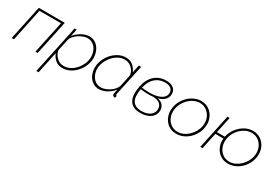

<svg xmlns="http://www.w3.org/2000/svg" viewBox="31 -1417 3577 2517"><g transform="rotate(30 1819.0 -158.5)"><path d="M23 0 133 -520H527L416 0H382L486 -490H160L57 0Z M675 -520H706L683 -412Q725 -463 783.5 -495.5Q842 -528 898 -528Q957 -528 998.5 -496.5Q1040 -465 1062 -414.5Q1084 -364 1084 -307Q1084 -248 1061 -191.5Q1038 -135 997.5 -89.5Q957 -44 904.5 -17Q852 10 793 10Q728 10 685 -27Q642 -64 623 -116L553 213H519ZM794 -22Q846 -22 892 -46.5Q938 -71 973.5 -112.5Q1009 -154 1029 -203.5Q1049 -253 1049 -303Q1049 -355 1029 -399Q1009 -443 972.5 -469.5Q936 -496 886 -496Q859 -496 825.5 -484Q792 -472 760 -451Q728 -430 704 -403Q680 -376 671 -346L633 -167Q645 -106 688.5 -64Q732 -22 794 -22Z M1345 10Q1288 10 1246.5 -21Q1205 -52 1182.5 -102Q1160 -152 1160 -209Q1160 -270 1184 -327Q1208 -384 1249 -429.5Q1290 -475 1342 -501.5Q1394 -528 1450 -528Q1518 -528 1561 -490.5Q1604 -453 1622 -402L1647 -520H1682L1583 -57Q1581 -50 1581 -45Q1581 -32 1595 -32L1588 0Q1584 0 1580.5 0.5Q1577 1 1574 0Q1547 -5 1547 -31Q1547 -35 1548 -40.5Q1549 -46 1552 -60.5Q1555 -75 1561 -106Q1520 -54 1461.5 -22Q1403 10 1345 10ZM1355 -22Q1385 -22 1419 -34Q1453 -46 1485 -67Q1517 -88 1540.5 -115Q1564 -142 1573 -172L1611 -351Q1606 -390 1584 -423Q1562 -456 1527.5 -476Q1493 -496 1450 -496Q1400 -496 1354 -471Q1308 -446 1272.5 -404.5Q1237 -363 1216 -313Q1195 -263 1195 -212Q1195 -161 1215.5 -117.5Q1236 -74 1272 -48Q1308 -22 1355 -22Z M1970 9Q1854 8 1809 -66Q1764 -140 1792 -285Q1815 -402 1885.5 -466Q1956 -530 2063 -530Q2132 -530 2170.5 -498.5Q2209 -467 2209 -413Q2209 -361 2175 -325Q2141 -289 2078 -272Q2133 -260 2159 -227.5Q2185 -195 2185 -151Q2185 -100 2156.5 -64Q2128 -28 2079 -9.5Q2030 9 1970 9ZM2060 -500Q1970 -500 1910 -445.5Q1850 -391 1828 -290Q1862 -286 1892.5 -284Q1923 -282 1951 -282Q2058 -284 2117 -318Q2176 -352 2176 -410Q2176 -453 2146 -476.5Q2116 -500 2060 -500ZM1972 -20Q2022 -20 2062.5 -35Q2103 -50 2127 -79.5Q2151 -109 2151 -151Q2151 -199 2118 -227.5Q2085 -256 2018 -260Q1983 -256 1944 -256Q1916 -256 1885.5 -258Q1855 -260 1823 -264Q1802 -141 1838.5 -81.5Q1875 -22 1972 -20Z M2516 10Q2445 10 2394 -27Q2343 -64 2318.5 -125Q2294 -186 2304 -258Q2311 -313 2337.5 -362Q2364 -411 2403.5 -448Q2443 -485 2491.5 -506.5Q2540 -528 2592 -528Q2661 -528 2712.5 -491Q2764 -454 2789.5 -392.5Q2815 -331 2805 -258Q2797 -204 2771.5 -155.5Q2746 -107 2707.5 -70Q2669 -33 2620 -11.5Q2571 10 2516 10ZM2520 -21Q2564 -21 2606 -40.5Q2648 -60 2682.5 -93.5Q2717 -127 2740 -170Q2763 -213 2770 -259Q2779 -324 2757 -378Q2735 -432 2690.5 -464.5Q2646 -497 2588 -497Q2529 -497 2475.5 -464Q2422 -431 2384.5 -376.5Q2347 -322 2338 -257Q2329 -192 2350.5 -138.5Q2372 -85 2416.5 -53Q2461 -21 2520 -21Z M2878 0 2988 -520H3022L2970 -276H3090Q3104 -345 3146.5 -402Q3189 -459 3249 -493.5Q3309 -528 3376 -528Q3445 -528 3496.5 -491Q3548 -454 3573 -392.5Q3598 -331 3588 -258Q3581 -204 3555.5 -155.5Q3530 -107 3491 -70Q3452 -33 3403 -11.5Q3354 10 3300 10Q3231 10 3180.5 -25Q3130 -60 3104.5 -118.5Q3079 -177 3086 -246H2964L2912 0ZM3303 -21Q3348 -21 3389.5 -40.5Q3431 -60 3466 -93.5Q3501 -127 3524 -170Q3547 -213 3554 -259Q3563 -324 3541 -378Q3519 -432 3474.5 -464.5Q3430 -497 3371 -497Q3313 -497 3259 -464Q3205 -431 3168 -376.5Q3131 -322 3122 -257Q3113 -192 3134.5 -138.5Q3156 -85 3200 -53Q3244 -21 3303 -21Z"/></g></svg>

Font: Raleway ExtraLight
Style: Italic
Weight: 200
Italic angle: -12°
Designer: Matt McInerney, Pablo Impallari, Rodrigo Fuenzalida
Foundry: Matt McInerney, Pablo Impallari, Rodrigo Fuenzalida
Version: Version 4.026